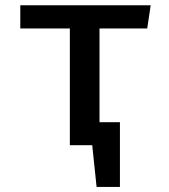

<svg xmlns="http://www.w3.org/2000/svg" viewBox="-20 -562 655 743"><path d="M563.1 -541.5 549.7 -451.8H365.1V-89.2H444.1V161.5H353.8L336.9 0H250.3V-451.8H58.5V-541.5Z"/></svg>

Font: Fira Code Fixed Medium
Style: Regular
Weight: 500
Monospace: yes
Designer: Carrois Corporate, Edenspiekermann AG, Nikita Prokopov
Foundry: Carrois Corporate, Edenspiekermann AG, Nikita Prokopov
Version: Version 5.002